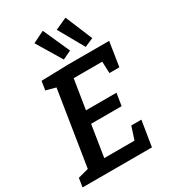

<svg xmlns="http://www.w3.org/2000/svg" viewBox="-227 -1074 1054 1186"><g transform="rotate(-30 299.5 -480.5)"><path d="M455 -181H527L498 0H3L13 -63L104 -87L86 -69L175 -631L189 -611L103 -634L113 -697L305 -702H598L571 -529H500L496 -630L516 -612H273L296 -631L256 -381L242 -402H477L463 -314H226L249 -338L206 -66L192 -90H447L419 -70ZM298 -742 359 -771 274 -961 191 -920ZM454 -742 516 -769 436 -961 352 -923Z"/></g></svg>

Font: Bitter Thin SemiBold
Style: Italic
Weight: 600
Italic angle: -9°
Version: Version 2.002